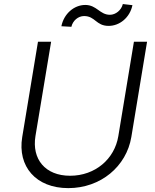

<svg xmlns="http://www.w3.org/2000/svg" viewBox="-20 -938 784 970"><path d="M340.6 -802.6C347.7 -833.5 374.6 -856.9 404.8 -856.9C461.3 -856.9 464.8 -807.2 528.8 -807.2C583.8 -807.2 636 -848.4 649.1 -911.9L600.5 -917.6C593.4 -886.7 564.3 -863.3 535.5 -863.3C484 -863.3 468.8 -913 410.9 -913C354 -913 302.6 -868.3 290.1 -805.4ZM656.6 -727.3 577.8 -250.4C558.9 -134.6 460.9 -50.1 334.2 -50.1C207.7 -50.1 140.3 -134.6 159.1 -250.4L238.3 -727.3H171.9L92.3 -245.7C67.8 -97.3 161.2 12.4 324.9 12.4C489 12.4 618.6 -97.3 643.5 -245.7L723 -727.3Z"/></svg>

Font: TID UI Light
Style: Italic
Weight: 300
Italic angle: -9.39999°
Designer: The TID Project Authors
Foundry: Bakken & Bæck
Version: Version 1.001;hotconv 1.0.109;makeotfexe 2.5.65596